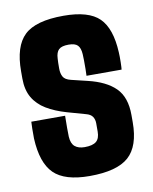

<svg xmlns="http://www.w3.org/2000/svg" viewBox="-74 -666 585 733"><g transform="rotate(-10 219.0 -300.0)"><path d="M215 10Q118.5 10 76.5 -31.5Q34.5 -73 30 -168Q29.5 -184.5 30 -206.2Q30.5 -228 31 -233H162Q161.5 -207 161.5 -185.5Q161.5 -164 162 -152Q163.5 -125 177.2 -113.5Q191 -102 215 -102Q246 -102 260 -113.5Q274 -125 274 -152Q274 -164.5 274 -166.5Q274 -168.5 274 -170.2Q274 -172 274 -184Q274 -199 266.8 -209.8Q259.5 -220.5 242 -225L171 -245Q126 -258 93.5 -277.5Q61 -297 43.5 -327Q26 -357 26 -401Q26 -408.5 26 -415.5Q26 -422.5 26 -429Q26 -526 70 -568Q114 -610 222 -610Q319.5 -610 360.5 -569.5Q401.5 -529 406 -436Q407 -419.5 406.5 -397Q406 -374.5 405 -369H269Q269.5 -378 269.8 -395.2Q270 -412.5 269.8 -429.2Q269.5 -446 269 -453Q267.5 -477 257.2 -487.5Q247 -498 222 -498Q195 -498 184 -487.5Q173 -477 172 -453Q171.5 -442 171.2 -437Q171 -432 171 -414Q171 -395.5 178 -382.5Q185 -369.5 208 -364L270 -349Q340 -332.5 376 -296.8Q412 -261 412 -192Q412 -185.5 412 -178.2Q412 -171 412 -164Q412 -71 366.5 -30.5Q321 10 215 10Z"/></g></svg>

Font: Big Shoulders Display Thin Black
Style: Regular
Weight: 900
Version: Version 2.002